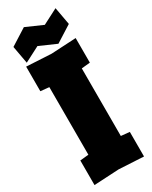

<svg xmlns="http://www.w3.org/2000/svg" viewBox="-229 -940 787 994"><g transform="rotate(-30 165.0 -443.0)"><path d="M17 4V-143L68 -148V-552L17 -557V-704L165 -696L313 -704V-557L262 -552V-148L313 -143V4L165 -4ZM30 -720 11 -825 109 -887 209 -843 300 -890 319 -785 221 -723 121 -767Z"/></g></svg>

Font: Tektur Condensed ExtraBold
Style: Regular
Weight: 800
Width: 3
Designer: Adam Jagosz
Foundry: Adam Jagosz
Version: Version 1.005;gftools[0.9.30]